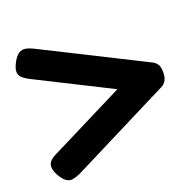

<svg xmlns="http://www.w3.org/2000/svg" viewBox="-112 -738 880 860"><g transform="rotate(-20 327.5 -308.0)"><path d="M131 -9Q111 0 94.5 3Q78 6 63.5 -4Q49 -14 34 -40Q21 -65 21.5 -81.5Q22 -98 34 -109.5Q46 -121 66 -130L419 -307L67 -484Q45 -495 32.5 -507Q20 -519 20.5 -536Q21 -553 35 -579Q49 -604 63.5 -612.5Q78 -621 94.5 -618Q111 -615 131 -605L605 -367Q619 -361 628.5 -348.5Q638 -336 638 -308Q638 -284 629.5 -269.5Q621 -255 606 -248Z"/></g></svg>

Font: Fredoka SemiExpanded SemiBold
Style: Regular
Weight: 600
Width: 6
Designer: Ben Nathan
Foundry: Milena B. Brandão, Ben Nathan
Version: Version 2.001